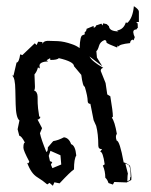

<svg xmlns="http://www.w3.org/2000/svg" viewBox="-20 -576 484 617"><path d="M176.8 -47.4 174.3 -77.1 142.1 -91.3 136.7 -75.2 140.6 -58.1 147.9 -55.2 143.6 -46.9 148.4 -35.6ZM389.2 6.8 397.5 2.4Q397.9 -7.3 399.9 -7.8Q399.9 -41.5 392.6 -45.9Q385.3 -50.3 382.8 -50.3L391.1 -17.6Q389.6 -14.6 389.2 6.8ZM131.8 16.6Q117.7 4.4 100.1 -6.3Q80.1 -18.1 67.4 -52.7L71.3 -51.3L74.2 -56.6Q55.2 -92.3 55.2 -101.1Q55.2 -117.7 60.1 -117.7Q48.8 -139.6 42 -139.6L36.6 -160.6L42.5 -189Q31.2 -197.3 30.3 -241.2L29.3 -285.6Q28.8 -327.1 19 -333H23.4L33.2 -375Q41 -375 44.9 -401.4L51.8 -398.9Q62.5 -409.7 91.8 -437L97.7 -431.2L102.5 -441.9L116.2 -440.9V-435.1Q120.1 -444.3 133.3 -444.8L166 -443.8Q186 -442.9 210.9 -434.1Q225.6 -429.2 235.8 -421.4Q237.3 -461.9 245.6 -462.9L252.4 -465.8L252 -472.2Q257.8 -475.6 258.3 -483.4L280.8 -492.7L281.2 -486.8Q287.6 -488.3 288.6 -494.1L305.7 -500L309.6 -494.1L311.5 -501L322.8 -498.5L330.1 -491.7Q331.5 -475.6 360.4 -475.1L356 -478Q377.4 -481.4 384.3 -503.9L389.2 -502.4Q406.7 -518.1 410.2 -556.2Q426.3 -545.9 426.3 -538.6V-505.4L417.5 -504.9L422.4 -500.5L422.9 -486.3Q420.4 -485.8 418.5 -481.4Q408.2 -481.4 408.2 -472.7Q409.2 -463.9 413.1 -456.5L409.2 -446.3L406.2 -448.7Q398.9 -446.8 397.9 -437.5Q362.3 -433.6 361.3 -426.3L358.4 -429.7L356.4 -423.3Q326.7 -434.6 322.3 -439Q322.3 -447.3 315.9 -447.3Q301.8 -441.9 298.1 -428.5Q294.4 -415 289.6 -411.6L291.5 -391.1L308.6 -363.3L267.6 -394.5Q275.9 -378.4 312 -357.9Q303.7 -356.4 303.7 -348.1L319.3 -309.1L324.7 -272.5L334.5 -266.6Q342.8 -217.3 342.8 -201.2L339.4 -197.8Q348.6 -186 355.5 -146Q352.5 -142.1 352.5 -136.2Q352.5 -130.9 355 -124Q364.7 -124 377.4 -54.2Q386.7 -52.2 397.9 -43Q402.3 -20.5 402.3 -6.8Q402.3 -1.5 401.9 2.4L387.2 10.3L347.2 8.8L342.8 17.1L328.6 12.2Q325.2 1 318.4 -4.9Q318.4 -26.4 310.5 -43.9L316.4 -47.9Q311 -88.4 301.8 -88.9L308.1 -96.7Q295.9 -96.7 295.9 -107.9Q295.9 -145.5 289.1 -171.4L280.8 -189.9L270.5 -242.2Q261.7 -242.2 261.7 -252Q261.7 -266.1 252.4 -297.4Q246.1 -297.4 241.2 -335.4L217.8 -363.3Q217.8 -377.9 168.9 -389.2Q164.6 -383.3 141.6 -383.3L141.1 -389.2L129.4 -382.3L134.8 -378.9Q107.4 -377.4 106.9 -365.2L107.9 -356.4Q104.5 -356.4 102.1 -359.9Q98.6 -345.7 90.8 -336.9L92.3 -297.9Q92.3 -286.1 88.9 -286.1Q100.6 -280.8 100.8 -265.4Q101.1 -250 101.1 -244.1Q101.1 -232.4 106 -201.7L109.9 -200.2Q107.4 -191.9 100.6 -191.9L115.2 -164.1L108.4 -147.9Q112.3 -128.4 128.9 -87.9Q133.8 -87.9 133.8 -102.5L148.9 -120.1L151.4 -122.6Q167 -125 185.5 -134.8Q201.7 -132.8 208.5 -112.8Q222.2 -108.4 225.1 -76.2Q217.8 -65.4 217.8 -31.7Q206.5 -24.4 171.4 13.2L154.8 9.8L149.9 21L139.2 11.7Z"/></svg>

Font: Truetypewriter PolyglOTT
Style: Regular
Weight: 400
Designer: Sergey Beatoff a.k.a. Sam_T
Version: Version 3.76